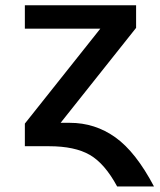

<svg xmlns="http://www.w3.org/2000/svg" viewBox="-20 -542 593 713"><path d="M239.3 -85.9Q333 -85.9 408.7 -31.7Q484.4 22.5 551.8 150.4H415Q369.1 65.4 313.5 33.2Q257.8 1 162.1 1H72.3V-83L352.5 -435.5H72.3V-522.5H485.4V-438.5L205.1 -85.9Z"/></svg>

Font: Gen Shin Gothic Medium
Style: Regular
Weight: 500
Designer: [Source Han Sans]
Ryoko NISHIZUKA  (kana & ideographs); Paul D. Hunt (Latin, Greek & Cyrillic); Wenlong ZHANG  (bopomofo
Version: Version 1.002.20150607